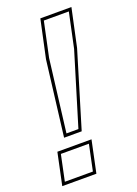

<svg xmlns="http://www.w3.org/2000/svg" viewBox="-174 -772 592 830"><g transform="rotate(-20 122.0 -357.0)"><path d="M42.5 -194 85 -539.5 122.5 -714H265.5L228 -539.5L123.5 -194ZM58.5 -208H113.5L214.5 -540L248.5 -700H133.5L99.5 -540ZM-36.5 0 -5.5 -147H151.5L120.5 0ZM-19.5 -14H109.5L134.5 -133H5.5Z"/></g></svg>

Font: Tourney Thin
Style: Italic
Weight: 100
Italic angle: -12°
Designer: Tyler Finck
Foundry: Etcetera Type Co
Version: Version 1.015